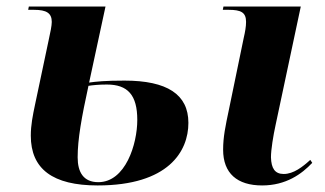

<svg xmlns="http://www.w3.org/2000/svg" viewBox="-20 -556 992 586"><path d="M278 10C494 10 555 -94 555 -181C555 -268 490 -310 360 -310C300 -310 273 -307 252 -304L302 -536H68L66 -526H84C122 -526 138 -516 138 -489C138 -478 134 -458 128 -431L87 -237C80 -204 74 -174 74 -142C74 -40 141 10 278 10ZM780 10C853 10 901 -25 933 -59L927 -68C904 -47 876 -25 846 -25C819 -25 808 -42 807 -76C807 -99 814 -142 821 -174L898 -536H662L660 -526H678C716 -526 731 -518 731 -489C731 -475 728 -458 724 -441L679 -223C668 -171 661 -138 661 -99C661 -27 704 10 780 10ZM280 0C235 0 217 -30 217 -76C217 -131 229 -198 250 -294C262 -296 282 -298 306 -298C370 -298 399 -266 399 -190C399 -116 363 0 280 0Z"/></svg>

Font: Noto Serif Display
Style: Bold Italic
Weight: 700
Italic angle: -12°
Designer: Monotype Design Team
Foundry: Monotype Imaging Inc.
Version: Version 2.009